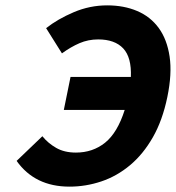

<svg xmlns="http://www.w3.org/2000/svg" viewBox="-20 -684 656 716"><path d="M239 12Q110 12 42 -84L138 -176Q159 -150 189.5 -132.5Q220 -115 263 -115Q326 -115 372 -152Q418 -189 445 -274H218L243 -397H468Q471 -470 439.5 -503.5Q408 -537 346 -537Q309 -537 276.5 -523Q244 -509 211 -485L152 -579Q195 -613 255 -638.5Q315 -664 380 -664Q442 -664 491.5 -643Q541 -622 572 -579.5Q603 -537 612.5 -473Q622 -409 604 -322Q586 -235 550 -172Q514 -109 465 -68Q416 -27 358 -7.5Q300 12 239 12Z"/></svg>

Font: mr_Source Sans Pro
Style: Bold Italic
Weight: 700
Italic angle: -11°
Designer: Paul D. Hunt
Foundry: Adobe Systems Incorporated
Version: Version 1.036;July 10, 2024;FontCreator 11.5.0.2430 64-bit